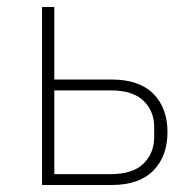

<svg xmlns="http://www.w3.org/2000/svg" viewBox="-20 -528 552 548"><path d="M100 -508H135V-301H299Q377 -301 417.5 -260.5Q458 -220 458 -151Q458 -82 417.5 -41Q377 0 299 0H100ZM296 -31Q359 -31 389.5 -61Q420 -91 420 -136V-166Q420 -211 389.5 -240.5Q359 -270 296 -270H135V-31Z"/></svg>

Font: IBM Plex Sans ExtLt
Style: Regular
Weight: 200
Designer: Mike Abbink, Paul van der Laan, Pieter van Rosmalen
Foundry: Bold Monday
Version: Version 3.005